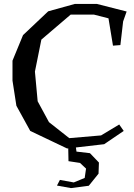

<svg xmlns="http://www.w3.org/2000/svg" viewBox="-20 -741 686 984"><path d="M614 -70 514 -2 324 20 135 -70 64 -199 44 -328V-430L98 -561L227 -683L364 -721H476L629 -682L611 -631L597 -510L559 -507L536 -647L462 -666H342L192 -538L159 -374L173 -222L231 -115L335 -33L498 -47L591 -103ZM441 44 487 92 485 149 435 211 344 223 272 210 287 181 358 194 414 171 421 123 390 94 331 85 329 -18 365 -13 372 36Z"/></svg>

Font: Alike Angular
Style: Regular
Weight: 400
Designer: Sveta Sebyakina
Foundry: Cyreal (www.cyreal.org)
Version: Version 1.300; ttfautohint (v1.8.4.7-5d5b)